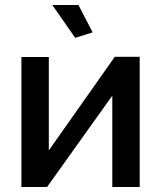

<svg xmlns="http://www.w3.org/2000/svg" viewBox="-20 -751 646 771"><path d="M190 -731H295L352 -621L282 -599ZM66 0V-522H176V-147L441 -523H541V0H431V-367L169 0Z"/></svg>

Font: Raleway-v4020 SemiBold
Style: Regular
Weight: 600
Designer: Matt McInerney, Pablo Impallari, Rodrigo Fuenzalida
Foundry: Matt McInerney, Pablo Impallari, Rodrigo Fuenzalida
Version: Version 4.020;PS 004.020;hotconv 1.0.88;makeotf.lib2.5.64775